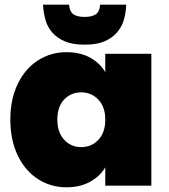

<svg xmlns="http://www.w3.org/2000/svg" viewBox="-20 -790 720 817"><path d="M24 -281Q24 -368 55.5 -433Q87 -498 141.5 -533Q196 -568 263 -568Q321 -568 363 -545Q405 -522 428 -483V-561H624V0H428V-78Q405 -39 362.5 -16Q320 7 263 7Q196 7 141.5 -28Q87 -63 55.5 -128.5Q24 -194 24 -281ZM428 -281Q428 -335 398.5 -366Q369 -397 326 -397Q282 -397 253 -366.5Q224 -336 224 -281Q224 -227 253 -195.5Q282 -164 326 -164Q369 -164 398.5 -195Q428 -226 428 -281ZM163 -770H274Q276 -741 292 -729.5Q308 -718 340 -718Q372 -718 388 -729.5Q404 -741 406 -770H517Q516 -736 507 -705.5Q498 -675 477.5 -651.5Q457 -628 424.5 -614Q392 -600 342 -600H338Q289 -600 256 -614Q223 -628 202.5 -651.5Q182 -675 173.5 -705.5Q165 -736 163 -770Z"/></svg>

Font: Fz Poppins ExtBd
Style: Regular
Weight: 800
Designer: Ninad Kale (Devanagari), Jonny Pinhorn (Latin)
Foundry: Indian Type Foundry
Version: Vit hóa bi Vntype.Com & FontZin.Com